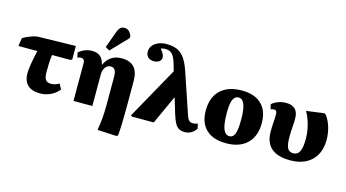

<svg xmlns="http://www.w3.org/2000/svg" viewBox="-110 -1252 3427 1899"><g transform="rotate(15 1603.5 -302.0)"><path d="M323 14Q239 14 195.5 -27Q152 -68 152 -147Q152 -183 161.5 -242.5Q171 -302 190 -384H-4L9 -467Q29 -480 58 -493Q87 -506 116.5 -514.5Q146 -523 167 -523L545 -531V-393L530 -384H340Q334 -334 332.5 -295Q331 -256 331 -207Q331 -153 347.5 -129.5Q364 -106 401 -106Q447 -106 486 -131L515 -77Q481 -34 430 -10Q379 14 323 14Z M1162 225 967 215Q979 145 984 86Q989 27 989 -47V-335Q989 -382 975 -403.5Q961 -425 931 -425Q898 -425 877 -396Q856 -367 856 -322V0H663V-387Q663 -432 625 -432Q606 -432 589 -424L578 -474Q639 -526 716 -526Q820 -526 841 -419H843Q895 -531 1016 -531Q1187 -531 1187 -345V-66Q1187 18 1184.5 91.5Q1182 165 1177 216ZM875 -573 833 -598 895 -768Q908 -801 923.5 -815Q939 -829 964 -829Q1017 -829 1040 -764V-745Z M1909 -102 1920 -52Q1875 13 1805 13Q1769 13 1745 0Q1721 -13 1703.5 -44.5Q1686 -76 1668 -134L1621 -291H1618L1485 0H1263L1249 -9L1545 -540L1522 -618Q1503 -681 1477.5 -706.5Q1452 -732 1408 -732Q1376 -732 1363 -722Q1404 -675 1404 -643Q1404 -617 1383 -601Q1362 -585 1327 -585Q1290 -585 1268 -605.5Q1246 -626 1246 -662Q1246 -697 1267 -724Q1288 -751 1325 -766.5Q1362 -782 1409 -782Q1473 -782 1517 -762.5Q1561 -743 1593 -698.5Q1625 -654 1651 -579L1796 -150Q1807 -118 1821.5 -105Q1836 -92 1859 -92Q1885 -92 1909 -102Z M2227 14Q2094 14 2022.5 -54Q1951 -122 1951 -248Q1951 -383 2028.5 -457Q2106 -531 2248 -531Q2378 -531 2448.5 -462.5Q2519 -394 2519 -269Q2519 -135 2442.5 -60.5Q2366 14 2227 14ZM2243 -62Q2280 -62 2296.5 -105.5Q2313 -149 2313 -252Q2313 -456 2233 -456Q2194 -456 2176 -414Q2158 -372 2158 -282Q2158 -166 2178.5 -114Q2199 -62 2243 -62Z M2883 13Q2625 13 2625 -214Q2625 -263 2628.5 -307.5Q2632 -352 2632 -387Q2632 -411 2625 -421.5Q2618 -432 2600 -432Q2582 -432 2567 -424L2556 -474Q2583 -498 2621.5 -512Q2660 -526 2699 -526Q2826 -526 2826 -399Q2826 -357 2822 -308.5Q2818 -260 2818 -210Q2818 -128 2836 -95Q2854 -62 2896 -62Q2939 -62 2959.5 -102.5Q2980 -143 2980 -232Q2980 -302 2961 -374Q2942 -446 2910 -500L3093 -525L3107 -515Q3141 -473 3161 -408.5Q3181 -344 3181 -276Q3181 -140 3101.5 -63.5Q3022 13 2883 13Z"/></g></svg>

Font: Literata 36pt ExtraBold
Style: Regular
Weight: 800
Designer: Latin by Veronika Burian and Jose Scaglione. Greek by Irene Vlachou. Cyrillic by Vera Evstafieva.
Foundry: TypeTogether
Version: Version 3.002